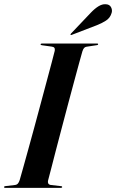

<svg xmlns="http://www.w3.org/2000/svg" viewBox="-32 -911 563 931"><path d="M201 -35.5Q199 -27.5 202 -21.5Q205 -15.5 214.5 -14L262.5 -8.5Q266 -8.5 267.8 -7.2Q269.5 -6 269.5 -4Q269.5 -2.5 267.8 -1.2Q266 0 263 0H-6.5Q-9 0 -10.8 -1Q-12.5 -2 -12.5 -3.5Q-12.5 -6 -10.8 -7Q-9 -8 -6 -8.5L40.5 -14Q49.5 -15 54.8 -21Q60 -27 63.5 -38Q69 -57 79.8 -95.5Q90.5 -134 104.8 -185.5Q119 -237 134.8 -295Q150.5 -353 166 -410.8Q181.5 -468.5 195.2 -519.8Q209 -571 219 -609Q229 -647 233.5 -665Q235 -674.5 231.5 -679.2Q228 -684 218.5 -685L172 -691.5Q167.5 -692 166.2 -693Q165 -694 165 -696Q165 -698 166.8 -699Q168.5 -700 171.5 -700H439Q442 -700 443 -699.2Q444 -698.5 444 -697Q444 -695.5 442.8 -694Q441.5 -692.5 437.5 -692L388 -684.5Q381 -683.5 376.2 -678.8Q371.5 -674 367.5 -662Q362.5 -644.5 352 -606.5Q341.5 -568.5 327.8 -517.2Q314 -466 298.5 -408Q283 -350 267.8 -291.8Q252.5 -233.5 239 -182Q225.5 -130.5 215.8 -92Q206 -53.5 201 -35.5ZM408 -849Q427.5 -869.5 445.5 -880.5Q463.5 -891.5 480 -890.5Q499 -890 506.2 -876.5Q513.5 -863 509.5 -849Q502.5 -824 481.5 -810.8Q460.5 -797.5 437 -788.5L316 -742Q314.5 -741.5 312.8 -741.2Q311 -741 310 -742.5Q309.5 -743.5 310.2 -745.2Q311 -747 312.5 -748.5Z"/></svg>

Font: Fraunces 120pt SemiBold
Style: Italic
Weight: 600
Italic angle: -16°
Version: Version 1.000;[b76b70a41]